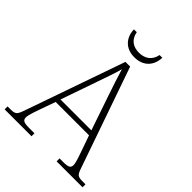

<svg xmlns="http://www.w3.org/2000/svg" viewBox="-248 -1020 1152 1152"><g transform="rotate(45 327.5 -444.0)"><path d="M326 -771C402 -771 445 -820 447 -888H424C413 -834 375 -810 326 -810C277 -810 240 -834 230 -888H206C208 -820 251 -771 326 -771ZM-3 0H225V-25H178C130 -25 121 -35 121 -57C121 -78 139 -127 145 -144L182 -248H465L502 -143C508 -125 526 -77 526 -57C526 -35 517 -25 470 -25H438V0H658V-25H638C593 -25 586 -30 571 -74L348 -714H308L86 -79C69 -31 63 -25 18 -25H-3ZM192 -279 271 -506C288 -555 316 -633 324 -668C337 -624 361 -551 380 -496L454 -279Z"/></g></svg>

Font: Noto Serif Gurmukhi ExtraLight
Style: Regular
Weight: 200
Designer: Vaibhav Singh and the Monotype Design Team
Foundry: Monotype Imaging Inc.
Version: Version 2.004